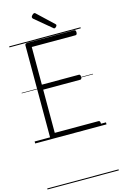

<svg xmlns="http://www.w3.org/2000/svg" viewBox="-229 -1304 1170 1851"><g transform="rotate(-15 356.0 -378.5)"><path d="M181 0Q167 0 160.5 -5.5Q154 -11 154 -23V-938Q154 -948 161 -952.5Q168 -957 182 -957H645Q653 -957 657.5 -951.5Q662 -946 662 -933Q662 -919 657.5 -913Q653 -907 645 -907H209V-531H578Q586 -531 590 -525.5Q594 -520 594 -506Q594 -492 590 -486.5Q586 -481 578 -481H209V-50H645Q653 -50 657.5 -44.5Q662 -39 662 -25Q662 -11 657.5 -5.5Q653 0 645 0ZM467 -1024Q464 -1024 461 -1026Q458 -1028 454 -1032L291 -1168Q287 -1173 285.5 -1176Q284 -1179 284 -1183Q284 -1190 289.5 -1197.5Q295 -1205 302.5 -1210.5Q310 -1216 317 -1216Q322 -1216 325 -1213.5Q328 -1211 332 -1207L487 -1061Q491 -1058 492 -1055Q493 -1052 493 -1049Q493 -1042 484 -1033Q475 -1024 467 -1024ZM0 449H712V459H0ZM0 -20H712V0H0ZM0 -505H712V-500H0ZM0 -969H712V-959H0Z"/></g></svg>

Font: Playwrite IT Trad Guides
Style: Regular
Weight: 400
Designer: Veronika Burian, José Scaglione
Foundry: TypeTogether
Version: Version 1.003